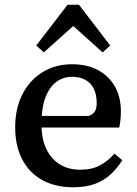

<svg xmlns="http://www.w3.org/2000/svg" viewBox="-20 -777 576 810"><path d="M289 13Q213 13 158 -17.5Q103 -48 73.5 -105Q44 -162 44 -240Q44 -319 74.5 -379Q105 -439 159.5 -472.5Q214 -506 284 -506Q347 -506 393 -481.5Q439 -457 464.5 -412.5Q490 -368 490 -306Q490 -287 488 -269.5Q486 -252 483 -239H109V-288H355Q375 -296 381.5 -309Q388 -322 388 -341Q388 -378 375.5 -403Q363 -428 339.5 -440.5Q316 -453 284 -453Q248 -453 219 -432.5Q190 -412 172.5 -368Q155 -324 155 -253Q155 -191 175.5 -148.5Q196 -106 232.5 -83.5Q269 -61 318 -61Q368 -61 402 -79.5Q436 -98 463 -129L496 -101Q475 -68 447.5 -42Q420 -16 381.5 -1.5Q343 13 289 13ZM413 -556 247 -705H331L165 -556L133 -585L265 -757H313L445 -585Z"/></svg>

Font: Source Serif 4 Medium
Style: Regular
Weight: 500
Designer: Frank Grießhammer
Foundry: Adobe Systems Incorporated
Version: Version 4.004;hotconv 1.0.116;makeotfexe 2.5.65601